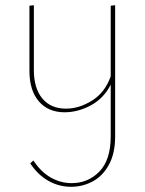

<svg xmlns="http://www.w3.org/2000/svg" viewBox="-20 -428 555 737"><path d="M422 -408V95Q422 161 398 204.5Q374 248 335.5 268.5Q297 289 253 289Q206 289 165.5 266Q125 243 96 199L108 188Q137 232 175 253.5Q213 275 255 275Q318 275 361.5 230.5Q405 186 405 95V-103Q378 -50 328.5 -23.5Q279 3 228 3Q165 3 129 -39Q93 -81 93 -156V-406L110 -408V-159Q110 -89 142.5 -50Q175 -11 233 -11Q284 -11 333.5 -42Q383 -73 405 -135V-406Z"/></svg>

Font: Ysabeau Infant Thin
Style: Regular
Weight: 200
Designer: Christian Thalmann (Catharsis Fonts)
Version: Version 0.003